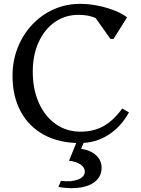

<svg xmlns="http://www.w3.org/2000/svg" viewBox="-20 -726 734 996"><path d="M394 16Q287 16 208.5 -26.5Q130 -69 87.5 -147.5Q45 -226 45 -333Q45 -411 72 -479Q99 -547 147 -598Q195 -649 258.5 -677.5Q322 -706 396 -706Q440 -706 485.5 -697Q531 -688 571.5 -672.5Q612 -657 639 -636L569 -524H553L448 -672H540V-577Q495 -649 388 -649Q318 -649 264.5 -611.5Q211 -574 180.5 -507.5Q150 -441 150 -354Q150 -263 181.5 -192.5Q213 -122 269 -82.5Q325 -43 398 -43Q466 -43 517.5 -72Q569 -101 614 -163L649 -143Q607 -67 541 -25.5Q475 16 394 16ZM283 244 296 212Q348 219 384 205.5Q420 192 420 164Q420 143 398 127.5Q376 112 338 108L388 -15H426L401 46Q450 53 478.5 79.5Q507 106 507 144Q507 185 478.5 211.5Q450 238 399.5 246.5Q349 255 283 244Z"/></svg>

Font: Platypi Light
Style: Regular
Weight: 300
Designer: David Sargent
Foundry: Bolt Cutter Type
Version: Version 1.200